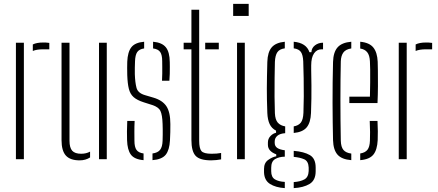

<svg xmlns="http://www.w3.org/2000/svg" viewBox="-20 -820 2256 989"><path d="M62 0V-600H103V0ZM149 -557.5V-591Q168.5 -601 202 -601Q209 -601 216.2 -600.8Q223.5 -600.5 234 -599V-566H202Q169 -566 149 -557.5Z M297 -98V-600H338V-95Q338 -59 352 -43.5Q366 -28 398 -28Q424 -28 444 -39V-9Q421 6 390 6Q341.5 6 319.2 -18.8Q297 -43.5 297 -98ZM490 0V-600H530V0Z M634.5 -98Q634 -122 634 -143.8Q634 -165.5 635.5 -197H673.5Q672 -167 672.2 -140.8Q672.5 -114.5 672.5 -95Q672.5 -63 683 -48Q693.5 -33 719.5 -29.5V5Q672.5 1 654.2 -23.5Q636 -48 634.5 -98ZM765.5 5V-29.5Q792.5 -33 804.5 -48Q816.5 -63 817.5 -95Q818 -111 818.2 -126Q818.5 -141 818.2 -155Q818 -169 817.5 -182Q816 -228 806.5 -248.2Q797 -268.5 764.5 -279L720.5 -293Q686 -304 668.2 -319.8Q650.5 -335.5 643.8 -362.2Q637 -389 635.5 -433Q635 -456.5 635 -470.8Q635 -485 635.5 -502Q637.5 -552 656.5 -576.5Q675.5 -601 722.5 -605V-570.5Q697.5 -567 687 -552Q676.5 -537 675.5 -504Q675 -490.5 674.5 -471.8Q674 -453 674.5 -438Q676 -394.5 683.2 -367.5Q690.5 -340.5 726.5 -330L770.5 -317Q816.5 -303.5 837 -273Q857.5 -242.5 857.5 -181Q857.5 -156.5 857.2 -139.5Q857 -122.5 855.5 -97Q853 -47.5 833.8 -23.2Q814.5 1 765.5 5ZM814.5 -404Q815.5 -423 815.8 -441.5Q816 -460 815.8 -476.2Q815.5 -492.5 815.5 -505Q815.5 -537 805.2 -552Q795 -567 768.5 -570.5V-605Q814.5 -601 834.2 -576.5Q854 -552 854.5 -500Q854.5 -492.5 854.8 -476Q855 -459.5 854.5 -440Q854 -420.5 852.5 -404Z M926 -566V-600H966V-770H1006V-95Q1006 -56 1017.5 -42Q1029 -28 1070 -28Q1086 -28 1095.8 -29Q1105.5 -30 1119 -32V1Q1107 3 1094.2 4.5Q1081.5 6 1068 6Q1009.5 6 987.8 -17.2Q966 -40.5 966 -99V-566ZM1037 -566V-600H1107V-566Z M1181 -738V-800H1261V-738ZM1201 0V-600H1241V0Z M1447 149Q1400 146 1370.8 127.5Q1341.5 109 1340 68Q1340 63.5 1340 59.2Q1340 55 1340 50Q1340 19 1361.5 3.8Q1383 -11.5 1403 -15V-25Q1360 -41 1360 -74Q1360 -78 1360 -80.2Q1360 -82.5 1360 -86Q1360 -105.5 1373.2 -119.2Q1386.5 -133 1402 -136V-147Q1379.5 -158.5 1369 -180.8Q1358.5 -203 1357 -238Q1355.5 -276.5 1355 -306.5Q1354.5 -336.5 1354.5 -364.5Q1354.5 -392.5 1355.2 -425Q1356 -457.5 1357 -501Q1358.5 -551.5 1379.5 -576Q1400.5 -600.5 1447 -605V-571Q1420 -567.5 1408.8 -551.2Q1397.5 -535 1396 -501Q1395 -467.5 1394.5 -418.8Q1394 -370 1394.2 -320.8Q1394.5 -271.5 1396 -237Q1397.5 -203.5 1411 -188.2Q1424.5 -173 1449 -169V-134Q1422 -132 1408.5 -120.5Q1395 -109 1395 -91Q1395 -89.5 1395 -87.5Q1395 -85.5 1395 -84Q1395 -67 1408.2 -58Q1421.5 -49 1447 -46V-13Q1417 -12.5 1397 -0.5Q1377 11.5 1377 44Q1377 47.5 1377 52Q1377 56.5 1377 62Q1377 92.5 1396.2 104Q1415.5 115.5 1447 117ZM1493 149V118Q1527 115.5 1547.8 104.2Q1568.5 93 1570 61Q1570 56.5 1570 52Q1570 47.5 1570 43Q1568.5 10 1547 0.5Q1525.5 -9 1493 -12V-43Q1546.5 -38.5 1576.2 -21Q1606 -3.5 1606 43Q1606 47.5 1606 52.5Q1606 57.5 1606 62Q1606 109 1574.2 127.8Q1542.5 146.5 1493 149ZM1493 -135V-169Q1517 -173 1529.2 -188Q1541.5 -203 1543 -239Q1544.5 -276.5 1544.8 -323.2Q1545 -370 1544.2 -417.2Q1543.5 -464.5 1542 -504Q1540.5 -537 1530 -552.2Q1519.5 -567.5 1493 -571V-605Q1558 -599 1574 -551H1584Q1585 -573 1602.5 -586.5Q1620 -600 1644 -600V-566H1636Q1612 -566 1597.5 -544.8Q1583 -523.5 1583 -483V-459Q1584 -414.5 1584.2 -380.2Q1584.5 -346 1584 -312.8Q1583.5 -279.5 1582 -238Q1580 -188.5 1559.8 -164Q1539.5 -139.5 1493 -135Z M1695.5 -98Q1694.5 -141 1693.8 -190Q1693 -239 1693 -291.2Q1693 -343.5 1693.5 -396.8Q1694 -450 1695.5 -501Q1697 -551.5 1719 -576.2Q1741 -601 1789.5 -605V-570.5Q1760.5 -566 1748.5 -549.2Q1736.5 -532.5 1735.5 -504Q1734.5 -458 1734 -408Q1733.5 -358 1733.5 -305.8Q1733.5 -253.5 1734 -200.5Q1734.5 -147.5 1735.5 -95Q1736.5 -62.5 1749.2 -47.5Q1762 -32.5 1789.5 -29V5Q1740 1 1718.5 -23.5Q1697 -48 1695.5 -98ZM1835.5 5V-29.5Q1861 -33.5 1872.8 -48.5Q1884.5 -63.5 1885.5 -95Q1886.5 -110 1886.2 -139.8Q1886 -169.5 1884.5 -197H1924.5Q1926 -174 1926.2 -144Q1926.5 -114 1925.5 -98Q1923 -48 1903.2 -23.5Q1883.5 1 1835.5 5ZM1779.5 -289V-322H1885.5Q1886.5 -357.5 1886.8 -394.8Q1887 -432 1886.8 -461.8Q1886.5 -491.5 1885.5 -504Q1884 -535.5 1871.5 -551Q1859 -566.5 1835.5 -570V-605Q1883 -600.5 1903.2 -575Q1923.5 -549.5 1925.5 -502Q1926 -491 1926.5 -456.2Q1927 -421.5 1926.8 -376.2Q1926.5 -331 1924.5 -289Z M2034 0V-600H2075V0ZM2121 -557.5V-591Q2140.5 -601 2174 -601Q2181 -601 2188.2 -600.8Q2195.5 -600.5 2206 -599V-566H2174Q2141 -566 2121 -557.5Z"/></svg>

Font: Big Shoulders Stencil Text Thin Thin
Style: Regular
Weight: 250
Version: Version 2.001